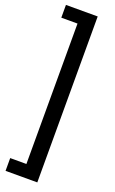

<svg xmlns="http://www.w3.org/2000/svg" viewBox="-183 -854 630 1049"><g transform="rotate(20 132.5 -329.5)"><path d="M4.4 -812.5H189V152.3H4.4V78.1H98.6V-738.3H4.4Z"/></g></svg>

Font: Dirooz
Style: Regular
Weight: 400
Foundry: DejaVu fonts team - Redesigned by Saber Rastikerdar
Version: Version 0.2.1